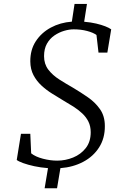

<svg xmlns="http://www.w3.org/2000/svg" viewBox="-20 -864 640 998"><path d="M212 114.5 229.5 10Q191 7 157.8 -0.2Q124.5 -7.5 100.5 -16.2Q76.5 -25 67 -32.5L89 -168.5H137.5L142 -67Q164.5 -49 203 -39Q241.5 -29 277 -29Q320 -29 360 -45.2Q400 -61.5 425.8 -94.2Q451.5 -127 451.5 -176.5Q451.5 -208 439.5 -232Q427.5 -256 407 -275Q386.5 -294 361.8 -309.8Q337 -325.5 311 -340.5Q282 -358 251.8 -376.8Q221.5 -395.5 195.8 -419.2Q170 -443 154 -473.5Q138 -504 137.5 -544.5Q137 -605 166 -649.5Q195 -694 244 -720.5Q293 -747 353.5 -751.5L367.5 -843.5H432L417.5 -751Q452.5 -748 480 -741.5Q507.5 -735 527.2 -727.2Q547 -719.5 558 -711.5L538 -590.5H492L481.5 -682Q465 -694.5 432.8 -703Q400.5 -711.5 363 -711.5Q340 -711.5 313.5 -703.8Q287 -696 263 -679.8Q239 -663.5 224 -637Q209 -610.5 209 -572Q209 -531 231.2 -502Q253.5 -473 288 -451Q322.5 -429 359.5 -408Q399 -384.5 437 -358.2Q475 -332 500 -296.2Q525 -260.5 525 -209Q525.5 -145.5 495.2 -98Q465 -50.5 412.5 -22.8Q360 5 294 10L276.5 114.5Z"/></svg>

Font: Merriweather 36pt Light
Style: Italic
Weight: 300
Italic angle: -7.8°
Version: Version 2.101